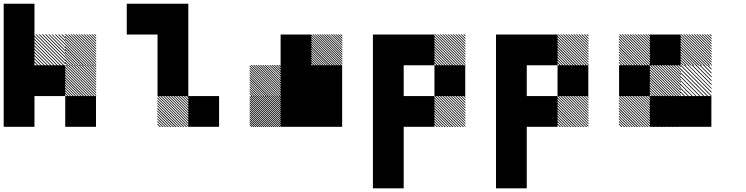

<svg xmlns="http://www.w3.org/2000/svg" viewBox="-20 -687 4040 1040"><path d="M500.8 -322.5 489.2 -334.2H495L500.8 -328.3ZM500.8 -308.3 475 -334.2H480.8L500.8 -314.2ZM500.8 -294.2 460.8 -334.2H466.7L500.8 -300ZM500.8 -280 446.7 -334.2H452.5L500.8 -285.8ZM500.8 -265.8 432.5 -334.2H438.3L500.8 -271.7ZM500.8 -251.7 418.3 -334.2H424.2L500.8 -257.5ZM500.8 -237.5 404.2 -334.2H410L500.8 -243.3ZM500.8 -223.3 390 -334.2H395.8L500.8 -229.2ZM500.8 -209.2 375.8 -334.2H381.7L500.8 -215ZM500.8 -195 361.7 -334.2H367.5L500.8 -200.8ZM500.8 -180.8 347.5 -334.2H353.3L500.8 -186.7ZM500.8 -166.7 333.3 -334.2H339.2L500.8 -172.5ZM487.5 -165.8 332.5 -320.8V-326.7L493.3 -165.8ZM473.3 -165.8 332.5 -306.7V-312.5L479.2 -165.8ZM459.2 -165.8 332.5 -292.5V-298.3L465 -165.8ZM445 -165.8 332.5 -278.3V-284.2L450.8 -165.8ZM430 -165.8 332.5 -263.3V-270L436.7 -165.8ZM416.7 -165.8 332.5 -250V-255.8L422.5 -165.8ZM402.5 -165.8 332.5 -235.8V-241.7L408.3 -165.8ZM388.3 -165.8 332.5 -221.7V-227.5L394.2 -165.8ZM374.2 -165.8 332.5 -207.5V-213.3L380 -165.8ZM360 -165.8 332.5 -193.3V-199.2L365.8 -165.8ZM345.8 -165.8 332.5 -179.2V-185L351.7 -165.8ZM500.8 -489.2 489.2 -500.8H495L500.8 -495ZM500.8 -475 475 -500.8H480.8L500.8 -480.8ZM500.8 -460.8 460.8 -500.8H466.7L500.8 -466.7ZM500.8 -446.7 446.7 -500.8H452.5L500.8 -452.5ZM500.8 -432.5 432.5 -500.8H438.3L500.8 -438.3ZM500.8 -418.3 418.3 -500.8H424.2L500.8 -424.2ZM500.8 -404.2 404.2 -500.8H410L500.8 -410ZM500.8 -390 390 -500.8H395.8L500.8 -395.8ZM500.8 -375.8 375.8 -500.8H381.7L500.8 -381.7ZM500.8 -361.7 361.7 -500.8H367.5L500.8 -367.5ZM500.8 -347.5 347.5 -500.8H353.3L500.8 -353.3ZM500.8 -333.3 333.3 -500.8H339.2L500.8 -339.2ZM487.5 -332.5 332.5 -487.5V-493.3L493.3 -332.5ZM473.3 -332.5 332.5 -473.3V-479.2L479.2 -332.5ZM459.2 -332.5 332.5 -459.2V-465L465 -332.5ZM445 -332.5 332.5 -445V-450.8L450.8 -332.5ZM430 -332.5 332.5 -430V-436.7L436.7 -332.5ZM416.7 -332.5 332.5 -416.7V-422.5L422.5 -332.5ZM402.5 -332.5 332.5 -402.5V-408.3L408.3 -332.5ZM388.3 -332.5 332.5 -388.3V-394.2L394.2 -332.5ZM374.2 -332.5 332.5 -374.2V-380L380 -332.5ZM360 -332.5 332.5 -360V-365.8L365.8 -332.5ZM345.8 -332.5 332.5 -345.8V-351.7L351.7 -332.5ZM334.2 -495.8 329.2 -500.8H334.2ZM334.2 -478.3 311.7 -500.8H317.5L334.2 -484.2ZM334.2 -460.8 294.2 -500.8H300L334.2 -466.7ZM334.2 -443.3 276.7 -500.8H282.5L334.2 -449.2ZM334.2 -425.8 259.2 -500.8H264.2L334.2 -430.8ZM334.2 -408.3 241.7 -500.8H247.5L334.2 -414.2ZM334.2 -390.8 224.2 -500.8H230L334.2 -396.7ZM334.2 -373.3 206.7 -500.8H212.5L334.2 -379.2ZM334.2 -355.8 189.2 -500.8H195L334.2 -361.7ZM334.2 -338.3 171.7 -500.8H177.5L334.2 -344.2ZM322.5 -332.5 165.8 -489.2V-495L328.3 -332.5ZM305 -332.5 165.8 -471.7V-477.5L310.8 -332.5ZM287.5 -332.5 165.8 -454.2V-460L293.3 -332.5ZM270 -332.5 165.8 -436.7V-442.5L275.8 -332.5ZM252.5 -332.5 165.8 -419.2V-425L258.3 -332.5ZM235 -332.5 165.8 -401.7V-407.5L240.8 -332.5ZM217.5 -332.5 165.8 -384.2V-390L223.3 -332.5ZM200 -332.5 165.8 -366.7V-372.5L205.8 -332.5ZM182.5 -332.5 165.8 -349.2V-355L188.3 -332.5ZM334.2 -500.8H335L334.2 -501.7ZM333.3 -166.7H500V0H333.3ZM0 -166.7H166.7V0H0ZM166.7 -333.3H333.3V-166.7H166.7ZM0 -333.3H333.3V-166.7H0ZM0 -333.3H166.7V0H0ZM0 -500H166.7V-166.7H0ZM0 -666.7H166.7V-333.3H0Z M1000.8 -155.8 989.2 -167.5H995L1000.8 -161.7ZM1000.8 -141.7 975 -167.5H980.8L1000.8 -147.5ZM1000.8 -127.5 960.8 -167.5H966.7L1000.8 -133.3ZM1000.8 -113.3 946.7 -167.5H952.5L1000.8 -119.2ZM1000.8 -99.2 932.5 -167.5H938.3L1000.8 -105ZM1000.8 -85 918.3 -167.5H924.2L1000.8 -90.8ZM1000.8 -70.8 904.2 -167.5H910L1000.8 -76.7ZM1000.8 -56.7 890 -167.5H895.8L1000.8 -62.5ZM1000.8 -42.5 875.8 -167.5H881.7L1000.8 -48.3ZM1000.8 -28.3 861.7 -167.5H867.5L1000.8 -34.2ZM1000.8 -14.2 847.5 -167.5H853.3L1000.8 -20ZM1000.8 0 833.3 -167.5H839.2L1000.8 -5.8ZM987.5 0.8 832.5 -154.2V-160L993.3 0.8ZM973.3 0.8 832.5 -140V-145.8L979.2 0.8ZM959.2 0.8 832.5 -125.8V-131.7L965 0.8ZM945 0.8 832.5 -111.7V-117.5L950.8 0.8ZM930 0.8 832.5 -96.7V-103.3L936.7 0.8ZM916.7 0.8 832.5 -83.3V-89.2L922.5 0.8ZM902.5 0.8 832.5 -69.2V-75L908.3 0.8ZM888.3 0.8 832.5 -55V-60.8L894.2 0.8ZM874.2 0.8 832.5 -40.8V-46.7L880 0.8ZM860 0.8 832.5 -26.7V-32.5L865.8 0.8ZM845.8 0.8 832.5 -12.5V-18.3L851.7 0.8ZM1000 -166.7H1166.7V0H1000ZM833.3 -333.3H1000V-166.7H833.3ZM833.3 -500H1000V-166.7H833.3ZM833.3 -666.7H1000V-333.3H833.3ZM666.7 -666.7H1000V-500H666.7Z M1500.8 -165.8 1499.2 -167.5H1500.8ZM1500.8 -155 1488.3 -167.5H1494.2L1500.8 -160.8ZM1500.8 -144.2 1477.5 -167.5H1483.3L1500.8 -150ZM1500.8 -133.3 1466.7 -167.5H1472.5L1500.8 -139.2ZM1500.8 -122.5 1455.8 -167.5H1461.7L1500.8 -128.3ZM1500.8 -111.7 1445 -167.5H1450.8L1500.8 -117.5ZM1500.8 -100.8 1434.2 -167.5H1440L1500.8 -106.7ZM1500.8 -90 1423.3 -167.5H1429.2L1500.8 -95.8ZM1500.8 -79.2 1412.5 -167.5H1418.3L1500.8 -85ZM1500.8 -68.3 1401.7 -167.5H1407.5L1500.8 -74.2ZM1500.8 -57.5 1390.8 -167.5H1396.7L1500.8 -63.3ZM1500.8 -46.7 1380 -167.5H1385.8L1500.8 -52.5ZM1500.8 -35.8 1369.2 -167.5H1375L1500.8 -41.7ZM1500.8 -25 1358.3 -167.5H1364.2L1500.8 -30.8ZM1500.8 -14.2 1347.5 -167.5H1353.3L1500.8 -20ZM1500.8 -3.3 1336.7 -167.5H1342.5L1500.8 -9.2ZM1494.2 0.8 1332.5 -160.8V-166.7L1500 0.8ZM1483.3 0.8 1332.5 -150V-155.8L1489.2 0.8ZM1472.5 0.8 1332.5 -139.2V-145L1478.3 0.8ZM1461.7 0.8 1332.5 -128.3V-134.2L1467.5 0.8ZM1450.8 0.8 1332.5 -117.5V-123.3L1456.7 0.8ZM1440 0.8 1332.5 -106.7V-112.5L1445.8 0.8ZM1429.2 0.8 1332.5 -95.8V-101.7L1435 0.8ZM1418.3 0.8 1332.5 -85V-90.8L1424.2 0.8ZM1407.5 0.8 1332.5 -74.2V-80L1413.3 0.8ZM1396.7 0.8 1332.5 -63.3V-69.2L1402.5 0.8ZM1385.8 0.8 1332.5 -52.5V-58.3L1391.7 0.8ZM1375 0.8 1332.5 -41.7V-47.5L1380.8 0.8ZM1364.2 0.8 1332.5 -30.8V-36.7L1370 0.8ZM1353.3 0.8 1332.5 -20V-25.8L1359.2 0.8ZM1342.5 0.8 1332.5 -9.2V-15L1348.3 0.8ZM1500.8 -167.5H1505L1500.8 -171.7ZM1500.8 -321.7 1488.3 -334.2H1494.2L1500.8 -327.5ZM1500.8 -309.2 1475.8 -334.2H1481.7L1500.8 -315ZM1500.8 -296.7 1463.3 -334.2H1469.2L1500.8 -302.5ZM1500.8 -284.2 1450.8 -334.2H1456.7L1500.8 -290ZM1500.8 -271.7 1438.3 -334.2H1444.2L1500.8 -277.5ZM1500.8 -259.2 1425.8 -334.2H1430.8L1500.8 -264.2ZM1500.8 -246.7 1413.3 -334.2H1419.2L1500.8 -252.5ZM1500.8 -234.2 1400.8 -334.2H1406.7L1500.8 -240ZM1500.8 -221.7 1388.3 -334.2H1394.2L1500.8 -227.5ZM1500.8 -209.2 1375.8 -334.2H1381.7L1500.8 -215ZM1500.8 -196.7 1363.3 -334.2H1369.2L1500.8 -202.5ZM1500.8 -184.2 1350.8 -334.2H1356.7L1500.8 -190ZM1500.8 -171.7 1338.3 -334.2H1344.2L1500.8 -177.5ZM1494.2 -165.8 1332.5 -327.5V-333.3L1500 -165.8ZM1481.7 -165.8 1332.5 -315V-320.8L1487.5 -165.8ZM1469.2 -165.8 1332.5 -302.5V-308.3L1475 -165.8ZM1456.7 -165.8 1332.5 -290V-295.8L1462.5 -165.8ZM1444.2 -165.8 1332.5 -277.5V-283.3L1450 -165.8ZM1430.8 -165.8 1332.5 -264.2V-270.8L1437.5 -165.8ZM1419.2 -165.8 1332.5 -252.5V-258.3L1425 -165.8ZM1406.7 -165.8 1332.5 -240V-245.8L1412.5 -165.8ZM1394.2 -165.8 1332.5 -227.5V-233.3L1400 -165.8ZM1381.7 -165.8 1332.5 -215V-220.8L1387.5 -165.8ZM1369.2 -165.8 1332.5 -202.5V-208.3L1375 -165.8ZM1356.7 -165.8 1332.5 -190V-195.8L1362.5 -165.8ZM1344.2 -165.8 1332.5 -177.5V-183.3L1350 -165.8ZM1834.2 -488.3 1821.7 -500.8H1827.5L1834.2 -494.2ZM1834.2 -475.8 1809.2 -500.8H1815L1834.2 -481.7ZM1834.2 -463.3 1796.7 -500.8H1802.5L1834.2 -469.2ZM1834.2 -450.8 1784.2 -500.8H1790L1834.2 -456.7ZM1834.2 -438.3 1771.7 -500.8H1777.5L1834.2 -444.2ZM1834.2 -425.8 1759.2 -500.8H1764.2L1834.2 -430.8ZM1834.2 -413.3 1746.7 -500.8H1752.5L1834.2 -419.2ZM1834.2 -400.8 1734.2 -500.8H1740L1834.2 -406.7ZM1834.2 -388.3 1721.7 -500.8H1727.5L1834.2 -394.2ZM1834.2 -375.8 1709.2 -500.8H1715L1834.2 -381.7ZM1834.2 -363.3 1696.7 -500.8H1702.5L1834.2 -369.2ZM1834.2 -350.8 1684.2 -500.8H1690L1834.2 -356.7ZM1834.2 -338.3 1671.7 -500.8H1677.5L1834.2 -344.2ZM1827.5 -332.5 1665.8 -494.2V-500L1833.3 -332.5ZM1815 -332.5 1665.8 -481.7V-487.5L1820.8 -332.5ZM1802.5 -332.5 1665.8 -469.2V-475L1808.3 -332.5ZM1790 -332.5 1665.8 -456.7V-462.5L1795.8 -332.5ZM1777.5 -332.5 1665.8 -444.2V-450L1783.3 -332.5ZM1764.2 -332.5 1665.8 -430.8V-437.5L1770.8 -332.5ZM1752.5 -332.5 1665.8 -419.2V-425L1758.3 -332.5ZM1740 -332.5 1665.8 -406.7V-412.5L1745.8 -332.5ZM1727.5 -332.5 1665.8 -394.2V-400L1733.3 -332.5ZM1715 -332.5 1665.8 -381.7V-387.5L1720.8 -332.5ZM1702.5 -332.5 1665.8 -369.2V-375L1708.3 -332.5ZM1690 -332.5 1665.8 -356.7V-362.5L1695.8 -332.5ZM1677.5 -332.5 1665.8 -344.2V-350L1683.3 -332.5ZM1666.7 -166.7H1833.3V0H1666.7ZM1500 -166.7H1833.3V0H1500ZM1666.7 -333.3H1833.3V0H1666.7ZM1500 -333.3H1833.3V-166.7H1500ZM1500 -333.3H1666.7V0H1500ZM1500 -500H1666.7V-166.7H1500Z M2500.8 -155.8 2489.2 -167.5H2495L2500.8 -161.7ZM2500.8 -141.7 2475 -167.5H2480.8L2500.8 -147.5ZM2500.8 -127.5 2460.8 -167.5H2466.7L2500.8 -133.3ZM2500.8 -113.3 2446.7 -167.5H2452.5L2500.8 -119.2ZM2500.8 -99.2 2432.5 -167.5H2438.3L2500.8 -105ZM2500.8 -85 2418.3 -167.5H2424.2L2500.8 -90.8ZM2500.8 -70.8 2404.2 -167.5H2410L2500.8 -76.7ZM2500.8 -56.7 2390 -167.5H2395.8L2500.8 -62.5ZM2500.8 -42.5 2375.8 -167.5H2381.7L2500.8 -48.3ZM2500.8 -28.3 2361.7 -167.5H2367.5L2500.8 -34.2ZM2500.8 -14.2 2347.5 -167.5H2353.3L2500.8 -20ZM2500.8 0 2333.3 -167.5H2339.2L2500.8 -5.8ZM2487.5 0.8 2332.5 -154.2V-160L2493.3 0.8ZM2473.3 0.8 2332.5 -140V-145.8L2479.2 0.8ZM2459.2 0.8 2332.5 -125.8V-131.7L2465 0.8ZM2445 0.8 2332.5 -111.7V-117.5L2450.8 0.8ZM2430 0.8 2332.5 -96.7V-103.3L2436.7 0.8ZM2416.7 0.8 2332.5 -83.3V-89.2L2422.5 0.8ZM2402.5 0.8 2332.5 -69.2V-75L2408.3 0.8ZM2388.3 0.8 2332.5 -55V-60.8L2394.2 0.8ZM2374.2 0.8 2332.5 -40.8V-46.7L2380 0.8ZM2360 0.8 2332.5 -26.7V-32.5L2365.8 0.8ZM2345.8 0.8 2332.5 -12.5V-18.3L2351.7 0.8ZM2500.8 -489.2 2489.2 -500.8H2495L2500.8 -495ZM2500.8 -475 2475 -500.8H2480.8L2500.8 -480.8ZM2500.8 -460.8 2460.8 -500.8H2466.7L2500.8 -466.7ZM2500.8 -446.7 2446.7 -500.8H2452.5L2500.8 -452.5ZM2500.8 -432.5 2432.5 -500.8H2438.3L2500.8 -438.3ZM2500.8 -418.3 2418.3 -500.8H2424.2L2500.8 -424.2ZM2500.8 -404.2 2404.2 -500.8H2410L2500.8 -410ZM2500.8 -390 2390 -500.8H2395.8L2500.8 -395.8ZM2500.8 -375.8 2375.8 -500.8H2381.7L2500.8 -381.7ZM2500.8 -361.7 2361.7 -500.8H2367.5L2500.8 -367.5ZM2500.8 -347.5 2347.5 -500.8H2353.3L2500.8 -353.3ZM2500.8 -333.3 2333.3 -500.8H2339.2L2500.8 -339.2ZM2487.5 -332.5 2332.5 -487.5V-493.3L2493.3 -332.5ZM2473.3 -332.5 2332.5 -473.3V-479.2L2479.2 -332.5ZM2459.2 -332.5 2332.5 -459.2V-465L2465 -332.5ZM2445 -332.5 2332.5 -445V-450.8L2450.8 -332.5ZM2430 -332.5 2332.5 -430V-436.7L2436.7 -332.5ZM2416.7 -332.5 2332.5 -416.7V-422.5L2422.5 -332.5ZM2402.5 -332.5 2332.5 -402.5V-408.3L2408.3 -332.5ZM2388.3 -332.5 2332.5 -388.3V-394.2L2394.2 -332.5ZM2374.2 -332.5 2332.5 -374.2V-380L2380 -332.5ZM2360 -332.5 2332.5 -360V-365.8L2365.8 -332.5ZM2345.8 -332.5 2332.5 -345.8V-351.7L2351.7 -332.5ZM2000 166.7H2166.7V333.3H2000ZM2000 0H2166.7V333.3H2000ZM2166.7 -166.7H2333.3V0H2166.7ZM2000 -166.7H2333.3V0H2000ZM2000 -166.7H2166.7V166.7H2000ZM2333.3 -333.3H2500V-166.7H2333.3ZM2000 -333.3H2166.7V0H2000ZM2166.7 -500H2333.3V-333.3H2166.7ZM2000 -500H2333.3V-333.3H2000ZM2000 -500H2166.7V-166.7H2000Z M3167.5 -155.8 3155.8 -167.5H3161.7L3167.5 -161.7ZM3167.5 -141.7 3141.7 -167.5H3147.5L3167.5 -147.5ZM3167.5 -127.5 3127.5 -167.5H3133.3L3167.5 -133.3ZM3167.5 -113.3 3113.3 -167.5H3119.2L3167.5 -119.2ZM3167.5 -99.2 3099.2 -167.5H3105L3167.5 -105ZM3167.5 -85 3085 -167.5H3090.8L3167.5 -90.8ZM3167.5 -70.8 3070.8 -167.5H3076.7L3167.5 -76.7ZM3167.5 -56.7 3056.7 -167.5H3062.5L3167.5 -62.5ZM3167.5 -42.5 3042.5 -167.5H3048.3L3167.5 -48.3ZM3167.5 -28.3 3028.3 -167.5H3034.2L3167.5 -34.2ZM3167.5 -14.2 3014.2 -167.5H3020L3167.5 -20ZM3167.5 0 3000 -167.5H3005.8L3167.5 -5.8ZM3154.2 0.8 2999.2 -154.2V-160L3160 0.8ZM3140 0.8 2999.2 -140V-145.8L3145.8 0.8ZM3125.8 0.8 2999.2 -125.8V-131.7L3131.7 0.8ZM3111.7 0.8 2999.2 -111.7V-117.5L3117.5 0.8ZM3096.7 0.8 2999.2 -96.7V-103.3L3103.3 0.8ZM3083.3 0.8 2999.2 -83.3V-89.2L3089.2 0.8ZM3069.2 0.8 2999.2 -69.2V-75L3075 0.8ZM3055 0.8 2999.2 -55V-60.8L3060.8 0.8ZM3040.8 0.8 2999.2 -40.8V-46.7L3046.7 0.8ZM3026.7 0.8 2999.2 -26.7V-32.5L3032.5 0.8ZM3012.5 0.8 2999.2 -12.5V-18.3L3018.3 0.8ZM3167.5 -489.2 3155.8 -500.8H3161.7L3167.5 -495ZM3167.5 -475 3141.7 -500.8H3147.5L3167.5 -480.8ZM3167.5 -460.8 3127.5 -500.8H3133.3L3167.5 -466.7ZM3167.5 -446.7 3113.3 -500.8H3119.2L3167.5 -452.5ZM3167.5 -432.5 3099.2 -500.8H3105L3167.5 -438.3ZM3167.5 -418.3 3085 -500.8H3090.8L3167.5 -424.2ZM3167.5 -404.2 3070.8 -500.8H3076.7L3167.5 -410ZM3167.5 -390 3056.7 -500.8H3062.5L3167.5 -395.8ZM3167.5 -375.8 3042.5 -500.8H3048.3L3167.5 -381.7ZM3167.5 -361.7 3028.3 -500.8H3034.2L3167.5 -367.5ZM3167.5 -347.5 3014.2 -500.8H3020L3167.5 -353.3ZM3167.5 -333.3 3000 -500.8H3005.8L3167.5 -339.2ZM3154.2 -332.5 2999.2 -487.5V-493.3L3160 -332.5ZM3140 -332.5 2999.2 -473.3V-479.2L3145.8 -332.5ZM3125.8 -332.5 2999.2 -459.2V-465L3131.7 -332.5ZM3111.7 -332.5 2999.2 -445V-450.8L3117.5 -332.5ZM3096.7 -332.5 2999.2 -430V-436.7L3103.3 -332.5ZM3083.3 -332.5 2999.2 -416.7V-422.5L3089.2 -332.5ZM3069.2 -332.5 2999.2 -402.5V-408.3L3075 -332.5ZM3055 -332.5 2999.2 -388.3V-394.2L3060.8 -332.5ZM3040.8 -332.5 2999.2 -374.2V-380L3046.7 -332.5ZM3026.7 -332.5 2999.2 -360V-365.8L3032.5 -332.5ZM3012.5 -332.5 2999.2 -345.8V-351.7L3018.3 -332.5ZM2666.7 166.7H2833.3V333.3H2666.7ZM2666.7 0H2833.3V333.3H2666.7ZM2833.3 -166.7H3000V0H2833.3ZM2666.7 -166.7H3000V0H2666.7ZM2666.7 -166.7H2833.3V166.7H2666.7ZM3000 -333.3H3166.7V-166.7H3000ZM2666.7 -333.3H2833.3V0H2666.7ZM2833.3 -500H3000V-333.3H2833.3ZM2666.7 -500H3000V-333.3H2666.7ZM2666.7 -500H2833.3V-166.7H2666.7Z M3666.7 -166.7H3833.3V0H3666.7ZM3500 -166.7H3666.7V0H3500ZM3500.8 -155.8 3489.2 -167.5H3495L3500.8 -161.7ZM3500.8 -141.7 3475 -167.5H3480.8L3500.8 -147.5ZM3500.8 -127.5 3460.8 -167.5H3466.7L3500.8 -133.3ZM3500.8 -113.3 3446.7 -167.5H3452.5L3500.8 -119.2ZM3500.8 -99.2 3432.5 -167.5H3438.3L3500.8 -105ZM3500.8 -85 3418.3 -167.5H3424.2L3500.8 -90.8ZM3500.8 -70.8 3404.2 -167.5H3410L3500.8 -76.7ZM3500.8 -56.7 3390 -167.5H3395.8L3500.8 -62.5ZM3500.8 -42.5 3375.8 -167.5H3381.7L3500.8 -48.3ZM3500.8 -28.3 3361.7 -167.5H3367.5L3500.8 -34.2ZM3500.8 -14.2 3347.5 -167.5H3353.3L3500.8 -20ZM3500.8 0 3333.3 -167.5H3339.2L3500.8 -5.8ZM3487.5 0.8 3332.5 -154.2V-160L3493.3 0.8ZM3473.3 0.8 3332.5 -140V-145.8L3479.2 0.8ZM3459.2 0.8 3332.5 -125.8V-131.7L3465 0.8ZM3445 0.8 3332.5 -111.7V-117.5L3450.8 0.8ZM3430 0.8 3332.5 -96.7V-103.3L3436.7 0.8ZM3416.7 0.8 3332.5 -83.3V-89.2L3422.5 0.8ZM3402.5 0.8 3332.5 -69.2V-75L3408.3 0.8ZM3388.3 0.8 3332.5 -55V-60.8L3394.2 0.8ZM3374.2 0.8 3332.5 -40.8V-46.7L3380 0.8ZM3360 0.8 3332.5 -26.7V-32.5L3365.8 0.8ZM3345.8 0.8 3332.5 -12.5V-18.3L3351.7 0.8ZM3667.5 -163.3 3663.3 -167.5H3667.5ZM3667.5 -142.5 3642.5 -167.5H3648.3L3667.5 -148.3ZM3667.5 -121.7 3621.7 -167.5H3627.5L3667.5 -127.5ZM3667.5 -100.8 3600.8 -167.5H3606.7L3667.5 -106.7ZM3667.5 -80 3580 -167.5H3585.8L3667.5 -85.8ZM3667.5 -59.2 3559.2 -167.5H3565L3667.5 -65ZM3667.5 -38.3 3538.3 -167.5H3543.3L3667.5 -43.3ZM3667.5 -17.5 3517.5 -167.5H3523.3L3667.5 -23.3ZM3665 0.8 3499.2 -165 3502.5 -167.5 3667.5 -2.5ZM3644.2 0.8 3499.2 -144.2V-150L3650 0.8ZM3623.3 0.8 3499.2 -123.3V-129.2L3629.2 0.8ZM3602.5 0.8 3499.2 -102.5V-108.3L3608.3 0.8ZM3581.7 0.8 3499.2 -81.7V-86.7L3586.7 0.8ZM3560.8 0.8 3499.2 -60.8V-66.7L3566.7 0.8ZM3540 0.8 3499.2 -40V-45.8L3545.8 0.8ZM3519.2 0.8 3499.2 -19.2V-25L3525 0.8ZM3667.5 -167.5H3669.2L3667.5 -169.2ZM3500.8 -155.8 3489.2 -167.5H3495L3500.8 -161.7ZM3500.8 -141.7 3475 -167.5H3480.8L3500.8 -147.5ZM3500.8 -127.5 3460.8 -167.5H3466.7L3500.8 -133.3ZM3500.8 -113.3 3446.7 -167.5H3452.5L3500.8 -119.2ZM3500.8 -99.2 3432.5 -167.5H3438.3L3500.8 -105ZM3500.8 -85 3418.3 -167.5H3424.2L3500.8 -90.8ZM3500.8 -70.8 3404.2 -167.5H3410L3500.8 -76.7ZM3500.8 -56.7 3390 -167.5H3395.8L3500.8 -62.5ZM3500.8 -42.5 3375.8 -167.5H3381.7L3500.8 -48.3ZM3500.8 -28.3 3361.7 -167.5H3367.5L3500.8 -34.2ZM3500.8 -14.2 3347.5 -167.5H3353.3L3500.8 -20ZM3500.8 0 3333.3 -167.5H3339.2L3500.8 -5.8ZM3487.5 0.8 3332.5 -154.2V-160L3493.3 0.8ZM3473.3 0.8 3332.5 -140V-145.8L3479.2 0.8ZM3459.2 0.8 3332.5 -125.8V-131.7L3465 0.8ZM3445 0.8 3332.5 -111.7V-117.5L3450.8 0.8ZM3430 0.8 3332.5 -96.7V-103.3L3436.7 0.8ZM3416.7 0.8 3332.5 -83.3V-89.2L3422.5 0.8ZM3402.5 0.8 3332.5 -69.2V-75L3408.3 0.8ZM3388.3 0.8 3332.5 -55V-60.8L3394.2 0.8ZM3374.2 0.8 3332.5 -40.8V-46.7L3380 0.8ZM3360 0.8 3332.5 -26.7V-32.5L3365.8 0.8ZM3345.8 0.8 3332.5 -12.5V-18.3L3351.7 0.8ZM3834.2 -330 3830 -334.2H3834.2ZM3834.2 -309.2 3809.2 -334.2H3815L3834.2 -315ZM3834.2 -288.3 3788.3 -334.2H3794.2L3834.2 -294.2ZM3834.2 -267.5 3767.5 -334.2H3773.3L3834.2 -273.3ZM3834.2 -246.7 3746.7 -334.2H3752.5L3834.2 -252.5ZM3834.2 -225.8 3725.8 -334.2H3731.7L3834.2 -231.7ZM3834.2 -205 3705 -334.2H3710L3834.2 -210ZM3834.2 -184.2 3684.2 -334.2H3690L3834.2 -190ZM3831.7 -165.8 3665.8 -331.7 3669.2 -334.2 3834.2 -169.2ZM3810.8 -165.8 3665.8 -310.8V-316.7L3816.7 -165.8ZM3790 -165.8 3665.8 -290V-295.8L3795.8 -165.8ZM3769.2 -165.8 3665.8 -269.2V-275L3775 -165.8ZM3748.3 -165.8 3665.8 -248.3V-253.3L3753.3 -165.8ZM3727.5 -165.8 3665.8 -227.5V-233.3L3733.3 -165.8ZM3706.7 -165.8 3665.8 -206.7V-212.5L3712.5 -165.8ZM3685.8 -165.8 3665.8 -185.8V-191.7L3691.7 -165.8ZM3834.2 -334.2H3835.8L3834.2 -335.8ZM3667.5 -322.5 3655.8 -334.2H3661.7L3667.5 -328.3ZM3667.5 -308.3 3641.7 -334.2H3647.5L3667.5 -314.2ZM3667.5 -294.2 3627.5 -334.2H3633.3L3667.5 -300ZM3667.5 -280 3613.3 -334.2H3619.2L3667.5 -285.8ZM3667.5 -265.8 3599.2 -334.2H3605L3667.5 -271.7ZM3667.5 -251.7 3585 -334.2H3590.8L3667.5 -257.5ZM3667.5 -237.5 3570.8 -334.2H3576.7L3667.5 -243.3ZM3667.5 -223.3 3556.7 -334.2H3562.5L3667.5 -229.2ZM3667.5 -209.2 3542.5 -334.2H3548.3L3667.5 -215ZM3667.5 -195 3528.3 -334.2H3534.2L3667.5 -200.8ZM3667.5 -180.8 3514.2 -334.2H3520L3667.5 -186.7ZM3667.5 -166.7 3500 -334.2H3505.8L3667.5 -172.5ZM3654.2 -165.8 3499.2 -320.8V-326.7L3660 -165.8ZM3640 -165.8 3499.2 -306.7V-312.5L3645.8 -165.8ZM3625.8 -165.8 3499.2 -292.5V-298.3L3631.7 -165.8ZM3611.7 -165.8 3499.2 -278.3V-284.2L3617.5 -165.8ZM3596.7 -165.8 3499.2 -263.3V-270L3603.3 -165.8ZM3583.3 -165.8 3499.2 -250V-255.8L3589.2 -165.8ZM3569.2 -165.8 3499.2 -235.8V-241.7L3575 -165.8ZM3555 -165.8 3499.2 -221.7V-227.5L3560.8 -165.8ZM3540.8 -165.8 3499.2 -207.5V-213.3L3546.7 -165.8ZM3526.7 -165.8 3499.2 -193.3V-199.2L3532.5 -165.8ZM3512.5 -165.8 3499.2 -179.2V-185L3518.3 -165.8ZM3834.2 -489.2 3822.5 -500.8H3828.3L3834.2 -495ZM3834.2 -475 3808.3 -500.8H3814.2L3834.2 -480.8ZM3834.2 -460.8 3794.2 -500.8H3800L3834.2 -466.7ZM3834.2 -446.7 3780 -500.8H3785.8L3834.2 -452.5ZM3834.2 -432.5 3765.8 -500.8H3771.7L3834.2 -438.3ZM3834.2 -418.3 3751.7 -500.8H3757.5L3834.2 -424.2ZM3834.2 -404.2 3737.5 -500.8H3743.3L3834.2 -410ZM3834.2 -390 3723.3 -500.8H3729.2L3834.2 -395.8ZM3834.2 -375.8 3709.2 -500.8H3715L3834.2 -381.7ZM3834.2 -361.7 3695 -500.8H3700.8L3834.2 -367.5ZM3834.2 -347.5 3680.8 -500.8H3686.7L3834.2 -353.3ZM3834.2 -333.3 3666.7 -500.8H3672.5L3834.2 -339.2ZM3820.8 -332.5 3665.8 -487.5V-493.3L3826.7 -332.5ZM3806.7 -332.5 3665.8 -473.3V-479.2L3812.5 -332.5ZM3792.5 -332.5 3665.8 -459.2V-465L3798.3 -332.5ZM3778.3 -332.5 3665.8 -445V-450.8L3784.2 -332.5ZM3763.3 -332.5 3665.8 -430V-436.7L3770 -332.5ZM3750 -332.5 3665.8 -416.7V-422.5L3755.8 -332.5ZM3735.8 -332.5 3665.8 -402.5V-408.3L3741.7 -332.5ZM3721.7 -332.5 3665.8 -388.3V-394.2L3727.5 -332.5ZM3707.5 -332.5 3665.8 -374.2V-380L3713.3 -332.5ZM3693.3 -332.5 3665.8 -360V-365.8L3699.2 -332.5ZM3679.2 -332.5 3665.8 -345.8V-351.7L3685 -332.5ZM3500.8 -489.2 3489.2 -500.8H3495L3500.8 -495ZM3500.8 -475 3475 -500.8H3480.8L3500.8 -480.8ZM3500.8 -460.8 3460.8 -500.8H3466.7L3500.8 -466.7ZM3500.8 -446.7 3446.7 -500.8H3452.5L3500.8 -452.5ZM3500.8 -432.5 3432.5 -500.8H3438.3L3500.8 -438.3ZM3500.8 -418.3 3418.3 -500.8H3424.2L3500.8 -424.2ZM3500.8 -404.2 3404.2 -500.8H3410L3500.8 -410ZM3500.8 -390 3390 -500.8H3395.8L3500.8 -395.8ZM3500.8 -375.8 3375.8 -500.8H3381.7L3500.8 -381.7ZM3500.8 -361.7 3361.7 -500.8H3367.5L3500.8 -367.5ZM3500.8 -347.5 3347.5 -500.8H3353.3L3500.8 -353.3ZM3500.8 -333.3 3333.3 -500.8H3339.2L3500.8 -339.2ZM3487.5 -332.5 3332.5 -487.5V-493.3L3493.3 -332.5ZM3473.3 -332.5 3332.5 -473.3V-479.2L3479.2 -332.5ZM3459.2 -332.5 3332.5 -459.2V-465L3465 -332.5ZM3445 -332.5 3332.5 -445V-450.8L3450.8 -332.5ZM3430 -332.5 3332.5 -430V-436.7L3436.7 -332.5ZM3416.7 -332.5 3332.5 -416.7V-422.5L3422.5 -332.5ZM3402.5 -332.5 3332.5 -402.5V-408.3L3408.3 -332.5ZM3388.3 -332.5 3332.5 -388.3V-394.2L3394.2 -332.5ZM3374.2 -332.5 3332.5 -374.2V-380L3380 -332.5ZM3360 -332.5 3332.5 -360V-365.8L3365.8 -332.5ZM3345.8 -332.5 3332.5 -345.8V-351.7L3351.7 -332.5ZM3333.3 -333.3H3500V-166.7H3333.3ZM3500 -500H3666.7V-333.3H3500Z"/></svg>

Font: 0xA000-Pixelated-Mono
Style: Pixelated-Mono
Weight: 400
Version: Version 0.1